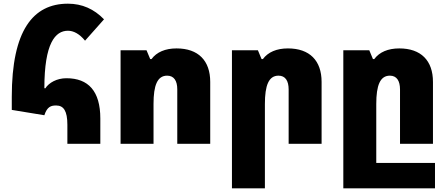

<svg xmlns="http://www.w3.org/2000/svg" viewBox="-20 -781 2433 1043"><path d="M346 0H525V-137C525 -286 460 -356 341 -356C289 -356 246 -332 226 -301L221 -302C221 -546 280 -614 349 -614C379 -614 411 -598 442 -560L545 -676C491 -732 426 -761 349 -761C159 -761 44 -615 44 -255V-184L221 -155C236 -202 258 -208 285 -208C326 -208 346 -178 346 -103Z M635 0H814V-217C814 -318 835 -370 888 -370C925 -370 943 -342 943 -296V0H1122V-336C1122 -452 1057 -518 939 -518C878 -518 831 -498 803 -460H796L776 -508H635Z M1240 242H1419V-216C1419 -318 1440 -370 1493 -370C1530 -370 1548 -342 1548 -295V0H1727V-336C1727 -452 1662 -518 1544 -518C1483 -518 1436 -498 1408 -460H1401L1381 -508H1240Z M1845 242H2343V104H2024V-216C2024 -318 2045 -370 2098 -370C2135 -370 2153 -342 2153 -295V0H2332V-336C2332 -452 2267 -518 2149 -518C2088 -518 2041 -498 2013 -460H2006L1986 -508H1845Z"/></svg>

Font: Noto Sans Armenian SemiCondensed Black
Style: Regular
Weight: 900
Width: 4
Designer: Monotype Design Team
Foundry: Monotype Imaging Inc.
Version: Version 2.008